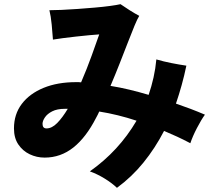

<svg xmlns="http://www.w3.org/2000/svg" viewBox="-20 -824 1040 921"><path d="M541 77Q517 54 482 32.5Q447 11 411 -2Q550 -100 635 -245Q590 -260 545 -271Q500 -282 456 -289Q449 -273 441 -259Q393 -165 332 -116.5Q271 -68 194 -68Q156 -68 122.5 -84Q89 -100 68 -131Q47 -162 47 -208Q47 -276 84.5 -325.5Q122 -375 189 -402.5Q256 -430 345 -430Q351 -430 357 -430Q363 -430 369 -429Q397 -494 419.5 -556.5Q442 -619 456 -659Q437 -658 407 -655Q377 -652 344 -648.5Q311 -645 281.5 -641Q252 -637 234 -634Q232 -665 228 -706Q224 -747 217 -775Q239 -775 274.5 -776.5Q310 -778 351.5 -781Q393 -784 434 -787.5Q475 -791 508 -795.5Q541 -800 558 -804Q575 -792 601 -775.5Q627 -759 648 -748Q639 -734 625 -700Q611 -666 593 -619.5Q575 -573 554 -519.5Q533 -466 510 -412Q554 -405 600 -394Q646 -383 693 -369Q707 -410 716.5 -452.5Q726 -495 730 -539Q764 -529 802 -521.5Q840 -514 874 -509Q864 -461 851.5 -416Q839 -371 824 -327Q895 -303 963 -274Q945 -249 924.5 -209.5Q904 -170 893 -137Q861 -154 829.5 -168.5Q798 -183 767 -196Q724 -113 668 -44Q612 25 541 77ZM203 -208Q229 -208 254.5 -234Q280 -260 305 -302H291Q254 -302 230.5 -290Q207 -278 195.5 -261Q184 -244 184 -230Q184 -208 203 -208Z"/></svg>

Font: Zen Kaku Gothic Antique Black
Style: Regular
Weight: 900
Designer: Yoshimichi Ohira
Foundry: Positype
Version: Version 1.001